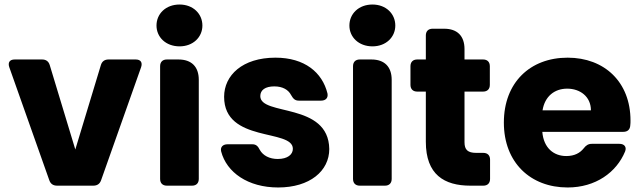

<svg xmlns="http://www.w3.org/2000/svg" viewBox="-20 -821 2836 849"><path d="M166 -558H45C23 -558 14 -545 21 -524L198 -24C204 -7 216 0 233 0H392C409 0 421 -7 427 -24L604 -524C611 -545 602 -558 580 -558H460C443 -558 431 -550 426 -533L313 -160L200 -533C195 -550 183 -558 166 -558Z M688 -528V-30C688 -11 699 0 718 0H829C848 0 859 -11 859 -30V-468C859 -526 827 -558 769 -558H718C699 -558 688 -547 688 -528ZM672 -708C672 -657 713 -616 774 -616C834 -616 875 -657 875 -708C875 -760 834 -801 774 -801C713 -801 672 -760 672 -708Z M1210 8C1350 8 1436 -65 1436 -162C1433 -370 1131 -307 1131 -396C1131 -423 1153 -439 1193 -439C1230 -439 1255 -424 1267 -401C1276 -385 1284 -376 1301 -376H1400C1420 -376 1432 -388 1428 -408C1405 -501 1327 -566 1198 -566C1052 -566 971 -488 971 -393C971 -188 1275 -253 1275 -163C1275 -138 1252 -118 1208 -118C1172 -118 1143 -133 1129 -158C1121 -174 1113 -183 1096 -183H986C966 -183 953 -171 958 -151C982 -59 1076 8 1210 8Z M1541 -528V-30C1541 -11 1552 0 1571 0H1682C1701 0 1712 -11 1712 -30V-468C1712 -526 1680 -558 1622 -558H1571C1552 -558 1541 -547 1541 -528ZM1525 -708C1525 -657 1566 -616 1627 -616C1687 -616 1728 -657 1728 -708C1728 -760 1687 -801 1627 -801C1566 -801 1525 -760 1525 -708Z M1863 -664V-558H1825C1806 -558 1795 -547 1795 -528V-446C1795 -427 1806 -416 1825 -416H1863V-194C1863 -49 1944 0 2060 0H2117C2136 0 2147 -11 2147 -30V-115C2147 -134 2136 -145 2117 -145H2086C2048 -145 2034 -159 2034 -192V-416H2116C2135 -416 2146 -427 2146 -446V-528C2146 -547 2135 -558 2116 -558H2034V-604C2034 -662 2002 -694 1944 -694H1893C1874 -694 1863 -683 1863 -664Z M2593 -333H2379C2389 -395 2432 -429 2488 -429C2545 -429 2593 -394 2593 -333ZM2208 -279C2208 -102 2326 8 2490 8C2614 8 2706 -59 2744 -151C2752 -171 2741 -185 2719 -185H2597C2581 -185 2571 -178 2561 -165C2545 -145 2521 -131 2484 -131C2429 -131 2384 -166 2378 -238H2736C2755 -238 2766 -248 2767 -267C2768 -274 2768 -281 2768 -288C2768 -458 2653 -566 2490 -566C2324 -566 2208 -456 2208 -279Z"/></svg>

Font: Arvore Sans
Style: Bold
Weight: 700
Designer: Jonny Pinhorn (Latin) Dan Schunck (customization for Arvore)
Version: Version 1.000;Glyphs 3.3 (3305)